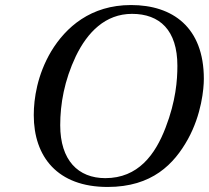

<svg xmlns="http://www.w3.org/2000/svg" viewBox="-20 -727 829 762"><path d="M114 -270C114 -105 208 15 407 15C584 15 671 -76 726 -175C780 -273 789 -375 789 -414C789 -619 665 -707 500 -707C340 -707 241 -619 183 -523C128 -430 114 -336 114 -270ZM219 -230C219 -314 235 -407 281 -504C327 -599 398 -672 504 -672C614 -672 684 -607 684 -466C684 -409 678 -326 637 -220C596 -113 528 -20 398 -20C290 -20 219 -91 219 -230Z"/></svg>

Font: Heuristica
Style: Italic
Weight: 400
Italic angle: -13°
Version: Version 1.0.1